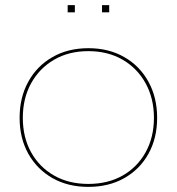

<svg xmlns="http://www.w3.org/2000/svg" viewBox="-20 -721 690 749"><path d="M324.5 8Q245 8 184.8 -26.2Q124.5 -60.5 90.5 -121.2Q56.5 -182 56.5 -261.5Q56.5 -340.5 90.2 -402Q124 -463.5 184.5 -498.2Q245 -533 325 -533Q404.5 -533 465 -498.2Q525.5 -463.5 559.2 -402Q593 -340.5 593 -261.5Q593 -182 559.2 -121.2Q525.5 -60.5 465 -26.2Q404.5 8 324.5 8ZM324.5 -3.5Q401 -3.5 458.5 -36.2Q516 -69 548.2 -127.2Q580.5 -185.5 580.5 -261.5Q580.5 -337 548.2 -395.8Q516 -454.5 458.5 -488Q401 -521.5 324.5 -521.5Q248.5 -521.5 191 -488Q133.5 -454.5 101.2 -395.8Q69 -337 69 -261.5Q69 -185.5 101.2 -127.2Q133.5 -69 191 -36.2Q248.5 -3.5 324.5 -3.5ZM244 -701H272V-673H244ZM378 -701H406V-673H378Z"/></svg>

Font: Hepta Slab ExtraLight Thin
Style: Regular
Weight: 250
Version: Version 1.102